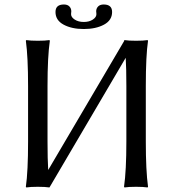

<svg xmlns="http://www.w3.org/2000/svg" viewBox="-20 -825 768 848"><path d="M405.8 -762.2Q405.8 -765.1 405.3 -769.8Q404.8 -774.4 404.8 -774.9Q404.8 -787.6 413.3 -796.4Q421.9 -805.2 438 -805.2Q475.1 -805.2 475.1 -772Q475.1 -735.4 439.2 -716.1Q403.3 -696.8 350.1 -696.8Q296.9 -696.8 261 -716.1Q225.1 -735.4 225.1 -772Q225.1 -805.2 262.2 -805.2Q278.3 -805.2 286.6 -796.4Q294.9 -787.6 294.9 -774.9Q294.9 -774.4 294.4 -769.8Q293.9 -765.1 293.9 -762.2Q293.9 -749 310.1 -738.5Q326.2 -728 350.1 -728Q374 -728 389.9 -738.5Q405.8 -749 405.8 -762.2ZM104 -444.8Q104 -573.7 94.2 -645L96.2 -647.9Q114.3 -645 147 -645Q179.7 -645 198.2 -647.9L200.2 -645Q189.9 -575.2 189.9 -444.8V-200.2Q189.9 -120.6 192.9 -74.2L528.3 -644Q528.3 -644.5 528.1 -644.5Q527.8 -644.5 527.8 -645L529.8 -647.9Q547.9 -645 581.1 -645Q613.3 -645 631.8 -647.9L633.8 -645Q624 -578.6 624 -444.8V-200.2Q624 -71.3 633.8 0L631.8 2.9Q613.3 0 581.1 0Q547.9 0 529.8 2.9L527.8 0Q538.1 -71.3 538.1 -200.2V-444.8Q538.1 -523.4 535.2 -569.8L200.2 0L198.2 2.9Q179.7 0 147 0Q114.3 0 96.2 2.9L94.2 0Q104 -67.9 104 -200.2Z"/></svg>

Font: Linux Biolinum G
Style: Regular
Weight: 400
Designer: Philipp H. Poll
Foundry: Philipp H. Poll
Version: Version 1.1.0 ; ttfautohint (v1.6)